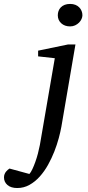

<svg xmlns="http://www.w3.org/2000/svg" viewBox="-149 -718 442 967"><path d="M160.2 -80.1Q155.8 -55.2 147 -22.5Q138.2 10.3 124.8 44.7Q111.3 79.1 93 112.1Q74.7 145 51.3 171.1Q27.8 197.3 -0.5 213.1Q-28.8 229 -62 229Q-93.8 229 -111.3 213.9Q-128.9 198.7 -128.9 175.8Q-128.9 166.5 -126 159.2Q-123 151.9 -118.7 146.5Q-114.3 141.1 -109.6 137.2Q-105 133.3 -101.1 130.9L-1 158.2Q6.3 150.4 13.9 134.3Q21.5 118.2 28.8 97.9Q36.1 77.6 42 55.2Q47.9 32.7 51.8 12.2L127 -424.8L43 -434.1V-462.9L193.8 -494.1H231ZM266.1 -641.1Q266.1 -632.3 261.7 -622.3Q257.3 -612.3 249 -604Q240.7 -595.7 229.2 -590.3Q217.8 -585 204.1 -585Q176.8 -585 159.4 -600.8Q142.1 -616.7 142.1 -641.1Q142.1 -652.3 145.8 -662.6Q149.4 -672.9 157.2 -680.9Q165 -689 176.8 -693.6Q188.5 -698.2 204.1 -698.2Q219.2 -698.2 230.7 -693.6Q242.2 -689 250 -680.9Q257.8 -672.9 262 -662.6Q266.1 -652.3 266.1 -641.1Z"/></svg>

Font: Charis SIL Phon
Style: Italic
Weight: 400
Italic angle: -11°
Foundry: SIL International
Version: Version 5.000